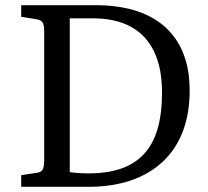

<svg xmlns="http://www.w3.org/2000/svg" viewBox="-20 -723 805 743"><path d="M62 0V-45L120 -54Q139 -56 145 -66.5Q151 -77 151 -105V-602Q151 -627 144.5 -636.5Q138 -646 118 -649L62 -658V-703H349Q419 -703 476.5 -689.5Q534 -676 578 -649Q622 -622 652.5 -582Q683 -542 698.5 -490Q714 -438 714 -373Q714 -284 687.5 -214.5Q661 -145 609.5 -97Q558 -49 485.5 -24.5Q413 0 321 0ZM322 -52Q395 -52 448.5 -70.5Q502 -89 537.5 -127.5Q573 -166 590 -225Q607 -284 607 -365Q607 -459 576.5 -523Q546 -587 486.5 -619.5Q427 -652 341 -652H250V-57Q261 -55 282 -53.5Q303 -52 322 -52Z"/></svg>

Font: Literata 18pt
Style: Regular
Weight: 400
Designer: Latin by Veronika Burian and Jose Scaglione. Greek by Irene Vlachou. Cyrillic by Vera Evstafieva.
Foundry: TypeTogether
Version: Version 3.103;gftools[0.9.29]